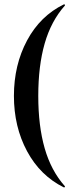

<svg xmlns="http://www.w3.org/2000/svg" viewBox="-20 -745 349 883"><path d="M274 -725Q276 -726 278 -723.5Q280 -721 278 -719Q215 -648 185.5 -545Q156 -442 156 -304Q156 -166 185.5 -63Q215 40 278 111Q280 112 278 115Q276 118 274 117Q165 63 104.5 -49.5Q44 -162 44 -304Q44 -446 104.5 -559Q165 -672 274 -725Z"/></svg>

Font: Cormorant Infant
Style: Bold
Weight: 700
Designer: Christian Thalmann (Catharsis Fonts)
Foundry: Catharsis Fonts
Version: Version 4.000